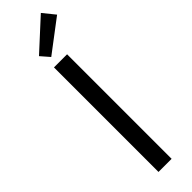

<svg xmlns="http://www.w3.org/2000/svg" viewBox="-328 -961 952 952"><g transform="rotate(-45 148.5 -485.0)"><path d="M101 0V-733H193V0ZM128 -779 88 -825 246 -970 297 -907Z"/></g></svg>

Font: Noto Sans SC Thin
Style: Regular
Weight: 400
Version: Version 2.004-H2;hotconv 1.0.118;makeotfexe 2.5.65603